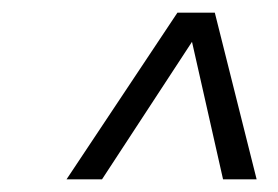

<svg xmlns="http://www.w3.org/2000/svg" viewBox="-20 -770 438 303"><path d="M85 -487 260 -750H319L385 -487H332L283 -704L141 -487Z"/></svg>

Font: Saira Condensed Light
Style: Italic
Weight: 300
Width: 3
Italic angle: -12°
Designer: Hector Gatti with collaboration of the Omnibus-Type team
Foundry: Omnibus-Type
Version: Version 1.101